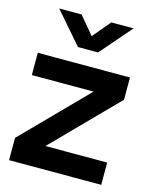

<svg xmlns="http://www.w3.org/2000/svg" viewBox="-116 -854 756 933"><g transform="rotate(15 262.0 -387.5)"><path d="M64.7 -775H177.2L251.8 -685.8L326.5 -775H439L302.3 -617.5H201.3ZM20 0V-112L330.6 -428H20V-540H483.7V-428L173.1 -112H483.7V0Z"/></g></svg>

Font: Vela Sans GX ExtLt
Style: Regular
Weight: 200
Designer: Principal design: Mikhail Sharanda - project Manrope.
Design modification: Ravid Balaliev
Foundry: Mikhail Sharanda
Version: Version 1.001